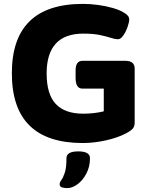

<svg xmlns="http://www.w3.org/2000/svg" viewBox="-20 -728 779 988"><path d="M406 8Q41 8 41 -351Q41 -708 407 -708Q445 -708 485 -702.5Q525 -697 560 -687Q595 -677 616 -664Q629 -657 637 -648Q645 -639 645 -629Q645 -614 636.5 -589.5Q628 -565 614.5 -545.5Q601 -526 587 -526Q573 -526 551.5 -533Q530 -540 495.5 -547.5Q461 -555 409 -555Q220 -555 220 -350Q220 -243 267 -193Q314 -143 408 -143Q464 -143 514 -155V-272H404Q369 -272 369 -327V-365Q369 -415 404 -415H625Q673 -415 673 -375V-97Q673 -78 663.5 -66.5Q654 -55 627 -41Q585 -19 524 -5.5Q463 8 406 8ZM326 240Q312 240 299.5 236.5Q287 233 287 220Q287 210 296 198Q305 186 313.5 160.5Q322 135 322 86Q322 51 383 51Q443 51 443 86Q443 130 424.5 165Q406 200 379 220Q352 240 326 240Z"/></svg>

Font: Asap Semi Expanded ExtraBold
Style: Regular
Weight: 800
Width: 6
Designer: Pablo Cosgaya
Foundry: Omnibus-Type
Version: Version 3.001; ttfautohint (v1.8.4.7-5d5b)